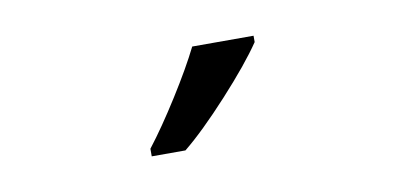

<svg xmlns="http://www.w3.org/2000/svg" viewBox="-33 -838 642 304"><g transform="rotate(-10 288.5 -686.0)"><path d="M191.9 -618.2Q215.3 -648.4 242.4 -691.4Q269.5 -734.4 285.2 -766.1H383.8V-755.9Q362.3 -724.1 319.8 -677.7Q277.3 -631.3 246.1 -606H191.9Z"/></g></svg>

Font: HunimalSansv1.5
Style: Regular
Weight: 400
Foundry: Ascender Corporation
Version: Version 1.10